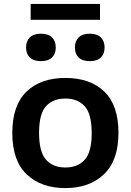

<svg xmlns="http://www.w3.org/2000/svg" viewBox="-20 -953 670 983"><path d="M314.5 10Q191 10 117 -60Q43 -130 43 -272Q43 -413.5 115.5 -483.8Q188 -554 314.5 -554Q441.5 -554 514 -484.2Q586.5 -414.5 586.5 -272.5Q586.5 -131.5 512.2 -60.8Q438 10 314.5 10ZM314.5 -95.5Q378 -95.5 413.8 -135Q449.5 -174.5 449.5 -271.5Q449.5 -370 413.5 -409.2Q377.5 -448.5 314.5 -448.5Q251.5 -448.5 215.8 -409.5Q180 -370.5 180 -273Q180 -175 215.8 -135.2Q251.5 -95.5 314.5 -95.5ZM439.5 -640Q402 -640 382.8 -658.5Q363.5 -677 363.5 -710Q363.5 -742.5 382.8 -761.5Q402 -780.5 439.5 -780.5Q477 -780.5 496.2 -761.5Q515.5 -742.5 515.5 -710Q515.5 -677 496.2 -658.5Q477 -640 439.5 -640ZM189.5 -640Q152 -640 132.8 -658.5Q113.5 -677 113.5 -710Q113.5 -742.5 132.8 -761.5Q152 -780.5 189.5 -780.5Q227 -780.5 246.2 -761.5Q265.5 -742.5 265.5 -710Q265.5 -677 246.2 -658.5Q227 -640 189.5 -640ZM137 -851.5V-933H492V-851.5Z"/></svg>

Font: Encode Sans SmExp SmBold
Style: Regular
Weight: 600
Width: 6
Designer: Multiple Designers
Foundry: Impallari Type
Version: Version 3.002; ttfautohint (v1.8.3) -l 8 -r 50 -G 200 -x 14 